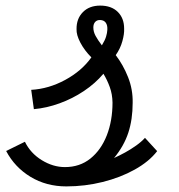

<svg xmlns="http://www.w3.org/2000/svg" viewBox="-20 -652 640 686"><path d="M217 14Q145.5 14 89 -20.2Q32.5 -54.5 2 -112.5L69 -145.5Q89 -104.5 129.2 -79.8Q169.5 -55 212 -55Q265 -55 303 -85.5Q341 -116 361.5 -168.2Q382 -220.5 382 -285.5Q381.5 -315.5 372.2 -341Q363 -366.5 349.5 -388.5Q320.5 -354 279.8 -326.8Q239 -299.5 192.8 -282.8Q146.5 -266 101 -262L91.5 -331Q154 -334.5 213 -366.5Q272 -398.5 306.5 -447Q282 -471.5 267.2 -499.5Q252.5 -527.5 253.5 -548Q253 -585 276 -608.5Q299 -632 338 -632Q378 -632 400.8 -609.5Q423.5 -587 423.5 -550Q424.5 -531 417.2 -504.8Q410 -478.5 393.5 -455Q420 -420.5 437.5 -376.5Q455 -332.5 454 -284.5Q454 -225.5 438.5 -178Q423 -130.5 387.5 -87.5Q406.5 -96 427 -107.2Q447.5 -118.5 466.5 -132Q485.5 -145.5 498 -159.5L541.5 -112Q512.5 -74.5 461.2 -46Q410 -17.5 346.8 -1.8Q283.5 14 217 14ZM344 -490Q355 -508 359 -521.2Q363 -534.5 363.5 -545.5Q364.5 -561.5 358 -570.8Q351.5 -580 338 -580.5Q327 -581 320.2 -573.8Q313.5 -566.5 313.5 -554Q313.5 -538.5 321.5 -523.8Q329.5 -509 344 -490Z"/></svg>

Font: Victor Mono Thin
Style: Italic
Weight: 100
Italic angle: -12°
Monospace: yes
Designer: Rune Bjørnerås
Version: Version 1.561;gftools[0.9.30]